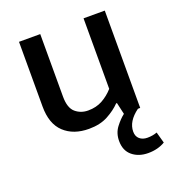

<svg xmlns="http://www.w3.org/2000/svg" viewBox="-125 -571 796 875"><g transform="rotate(-20 273.0 -133.0)"><path d="M378 -472H481V0H470Q414 41 414 91Q414 114 428.5 126.5Q443 139 466 139Q492 139 513 131L528 185Q493 206 446 206Q400 206 369.5 181Q339 156 339 109Q339 71 360 43.5Q381 16 402 0L389 -57H385Q360 -31 322 -10.5Q284 10 230 10Q155 10 110 -32Q65 -74 65 -158V-472H168V-169Q168 -114 193.5 -92Q219 -70 255 -70Q294 -70 324 -86.5Q354 -103 378 -130Z"/></g></svg>

Font: Mukta Malar Medium
Style: Regular
Weight: 500
Designer: Aadarsh Rajan, Girish Dalvi, Yashodeep Gholap
Foundry: Ek Type
Version: Version 2.538;PS 1.000;hotconv 16.6.51;makeotf.lib2.5.65220;